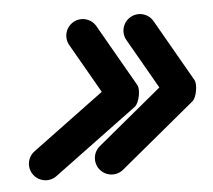

<svg xmlns="http://www.w3.org/2000/svg" viewBox="-36 -482 482 435"><g transform="rotate(-5 204.5 -264.5)"><path d="M131.3 -386.7C131.3 -386.7 131.3 -386.7 131.3 -386.7C158.2 -339.7 185.1 -292.8 212 -245.8C215.1 -240.4 220.2 -254.4 223.2 -268.9C226.3 -283.4 227.3 -298.4 222.2 -294.6C158.8 -247.7 95.3 -200.7 31.9 -153.8C15.2 -141.4 11.7 -118 24.1 -101.3C36.4 -84.7 59.9 -81.2 76.5 -93.5C76.5 -93.5 76.5 -93.5 76.5 -93.5C139.9 -140.4 203.4 -187.4 266.8 -234.3C271.9 -238.1 276 -247.6 278.1 -257.4C280.2 -267.3 280.2 -277.6 277 -283.1C250.1 -330.1 223.2 -377 196.3 -424C186 -442 163.1 -448.2 145.2 -437.9C127.2 -427.6 121 -404.7 131.3 -386.7ZM275.2 -437.9C257.2 -427.6 251 -404.7 261.3 -386.7C288.2 -339.7 315.1 -292.8 342 -245.8C344.9 -240.7 349.3 -254.5 351.9 -268.6C354.4 -282.7 355.1 -297.1 350.6 -293.4C293.8 -246.4 237.1 -199.5 180.3 -152.5C164.3 -139.3 162.1 -115.7 175.3 -99.7C188.5 -83.8 212.1 -81.5 228.1 -94.7C228.1 -94.7 228.1 -94.7 228.1 -94.7C284.9 -141.7 341.6 -188.6 398.4 -235.6C402.9 -239.3 406.6 -248.7 408.3 -258.3C410.1 -268 410 -278 407 -283.1C380.1 -330.1 353.2 -377 326.3 -424C316 -442 293.1 -448.2 275.2 -437.9Z"/></g></svg>

Font: FRB American Cursive Extrabold
Style: Bold Italic
Weight: 800
Italic angle: -25°
Version: Version 2.0;Modular Font Editor K font №1